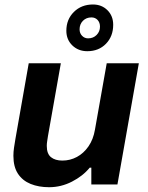

<svg xmlns="http://www.w3.org/2000/svg" viewBox="-20 -801 641 834"><path d="M193.2 12.2Q148.3 12.2 113.1 -2Q77.9 -16.3 58.1 -46.2Q38.2 -76.2 38.2 -124.3Q38.2 -141.4 40.9 -159.6Q43.6 -177.8 47.1 -198.3L104.8 -526.2H244.3L188.3 -209.8Q186.5 -197.7 184.9 -187.4Q183.2 -177 183.2 -167.3Q183.2 -132.9 201.5 -118.2Q219.8 -103.5 250.9 -103.5Q284.7 -103.5 314.1 -119.3Q343.5 -135.1 364.5 -165.4Q385.4 -195.8 392.5 -238.1L443.6 -526.2H583.1L490.1 0.2H376.7V-72.7H369.7Q339.7 -36.1 292.5 -12Q245.4 12.2 193.2 12.2ZM359.3 -578.6Q320 -578.6 294.1 -603.8Q268.2 -629 268.2 -667.4Q268.2 -716.7 300.9 -749.1Q333.7 -781.5 383.8 -781.5Q421.7 -781.5 446.7 -756.7Q471.7 -731.8 471.7 -693.4Q471.7 -643.3 440.3 -610.9Q408.8 -578.6 359.3 -578.6ZM362.8 -634.4Q385.1 -634.4 399.7 -649.2Q414.3 -664 414.3 -685.3Q414.3 -703.1 403.9 -714.3Q393.5 -725.4 377.1 -725.4Q355 -725.4 340.3 -710.7Q325.7 -695.9 325.7 -673.5Q325.7 -656.7 336.4 -645.6Q347.2 -634.4 362.8 -634.4Z"/></svg>

Font: Archivo Variable SemiBold
Style: Italic
Weight: 600
Italic angle: -10°
Designer: Hector Gatti
Foundry: Omnibus-Type
Version: Version 2.001